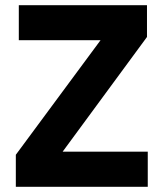

<svg xmlns="http://www.w3.org/2000/svg" viewBox="-20 -720 627 740"><path d="M41 0V-123.5L367.5 -565H52.5V-700H546.5V-577.5L221.5 -135.5H549.5V0Z"/></svg>

Font: Geologica SemiBold
Style: Regular
Weight: 600
Designer: Sindre Bremnes, Frode Helland
Foundry: Monokrom Skriftforlag AS
Version: Version 1.010;gftools[0.9.28]